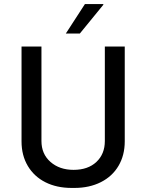

<svg xmlns="http://www.w3.org/2000/svg" viewBox="-20 -915 720 945"><path d="M489 -892 373 -750H304L398 -895H488ZM594 -219Q594 -151 563.5 -99Q533 -47 476.5 -18.5Q420 10 346 10H333Q259 10 203.5 -18Q148 -46 117 -98Q86 -150 86 -219V-686H184V-221Q184 -157 228.5 -118Q273 -79 342 -79Q413 -79 454.5 -118Q496 -157 496 -221V-686H594Z"/></svg>

Font: Chivo
Style: Regular
Weight: 400
Designer: Hector Gatti
Foundry: Omnibus-Type
Version: Version 1.006; ttfautohint (v1.4.1)